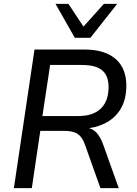

<svg xmlns="http://www.w3.org/2000/svg" viewBox="-20 -976 709 996"><path d="M52 0 159 -719H418Q492 -719 541.5 -695Q591 -671 614.5 -626Q638 -581 635 -517Q632 -451 602.5 -405.5Q573 -360 523 -335.5Q473 -311 410 -308V-315L423 -314Q457 -312 479 -289.5Q501 -267 516 -224L596 0H501L422 -222Q412 -251 398.5 -267Q385 -283 364.5 -290Q344 -297 313 -297H189L145 0ZM200 -374H386Q460 -374 500 -410Q540 -446 543 -514Q546 -578 513 -608.5Q480 -639 405 -639H240ZM368 -780 268 -956H335L413 -838L519 -956H588L449 -780Z"/></svg>

Font: Nunitoga
Style: Medium Italic
Weight: 500
Italic angle: -9°
Designer: Vernon Adams
Foundry: Vernon Adams
Version: Version 1.0